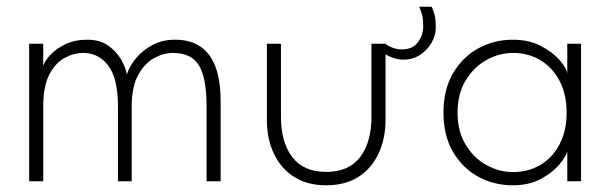

<svg xmlns="http://www.w3.org/2000/svg" viewBox="-20 -541 1824 573"><path d="M502.5 -422.5Q547.5 -422.5 577.8 -402.2Q608 -382 623.2 -341.2Q638.5 -300.5 638.5 -237.5V0H596.5V-223.5Q596.5 -307 574.2 -345Q552 -383 495.5 -383Q467.5 -383 439.2 -367.2Q411 -351.5 392 -316.5Q373 -281.5 373 -223.5V0H332V-223.5Q332 -307 303.2 -345Q274.5 -383 228.5 -383Q200 -383 172.5 -368Q145 -353 127 -318Q109 -283 109 -223.5V0H67V-410.5H109V-344.5Q114 -360 131.2 -378.2Q148.5 -396.5 176.2 -409.5Q204 -422.5 240.5 -422.5Q278.5 -422.5 303.5 -404.5Q328.5 -386.5 342.2 -362Q356 -337.5 358.5 -318.5Q366 -343 385.5 -366.8Q405 -390.5 434.8 -406.5Q464.5 -422.5 502.5 -422.5Z M818.5 -192Q818.5 -116.5 852.2 -72.2Q886 -28 953.5 -28Q1021 -28 1054.8 -72.2Q1088.5 -116.5 1088.5 -192V-410.5H1130.5V-183Q1130.5 -127 1109.8 -82.8Q1089 -38.5 1049.8 -13.2Q1010.5 12 953.5 12Q897 12 857.5 -13.2Q818 -38.5 797.2 -82.8Q776.5 -127 776.5 -183V-410.5H818.5ZM1184 -363Q1169.5 -363 1155.8 -367.5Q1142 -372 1130.5 -378.5V-410.5Q1138 -404 1151.2 -398.8Q1164.5 -393.5 1179.5 -393.5Q1211.5 -393.5 1227.2 -415Q1243 -436.5 1243 -462Q1243 -484 1240 -495.5Q1237 -507 1231 -521H1268Q1272 -514 1276.2 -499.8Q1280.5 -485.5 1280.5 -459Q1280.5 -435.5 1267.8 -413.2Q1255 -391 1233.2 -377Q1211.5 -363 1184 -363Z M1673 0V-89Q1670 -75.5 1650 -51Q1630 -26.5 1594.5 -7.2Q1559 12 1510 12Q1455 12 1408 -13.2Q1361 -38.5 1332.2 -87.2Q1303.5 -136 1303.5 -205Q1303.5 -274 1332.2 -322.8Q1361 -371.5 1408 -397Q1455 -422.5 1510 -422.5Q1558.5 -422.5 1594.2 -403.8Q1630 -385 1650.5 -361.2Q1671 -337.5 1673 -321.5V-410.5H1714V0ZM1345.5 -205Q1345.5 -149.5 1369.5 -109.5Q1393.5 -69.5 1431.5 -48.5Q1469.5 -27.5 1511 -27.5Q1557 -27.5 1593 -49Q1629 -70.5 1650 -110.5Q1671 -150.5 1671 -205Q1671 -259.5 1650 -299.5Q1629 -339.5 1593 -361.2Q1557 -383 1511 -383Q1469.5 -383 1431.5 -361.8Q1393.5 -340.5 1369.5 -300.5Q1345.5 -260.5 1345.5 -205Z"/></svg>

Font: League Spartan Thin ExtraLight
Style: Regular
Weight: 250
Version: Version 2.002